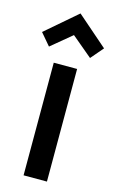

<svg xmlns="http://www.w3.org/2000/svg" viewBox="-147 -886 567 937"><g transform="rotate(15 136.5 -417.5)"><path d="M293 -700 239 -637 127 -731H142L31 -639L-20 -699L138 -835ZM74 0V-569H192V0Z"/></g></svg>

Font: Yaldevi ExtraLight SemiBold
Style: Regular
Weight: 600
Version: Version 1.100